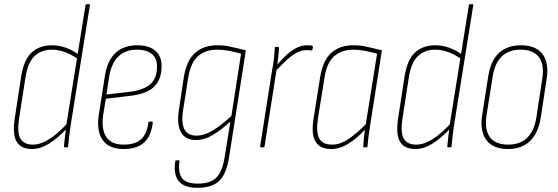

<svg xmlns="http://www.w3.org/2000/svg" viewBox="-20 -703 2662 916"><path d="M133 8Q81 8 60 -26Q39 -60 50 -136L81 -338Q94 -419 131.5 -453Q169 -487 227 -487Q262 -487 295 -475Q328 -463 359 -440L355 -419Q290 -466 227 -466Q179 -466 146.5 -437Q114 -408 102 -337L71 -137Q61 -70 77.5 -41.5Q94 -13 137 -13Q174 -13 215.5 -39.5Q257 -66 303 -116L300 -91Q254 -42 213 -17Q172 8 133 8ZM288 0Q285 0 285 -4Q287 -27 290 -53Q293 -79 296 -99V-104L388 -679Q389 -683 394 -683H405Q410 -683 409 -679L318 -111Q313 -79 310 -52.5Q307 -26 305 -4Q305 0 302 0Z M569 8Q501 8 470.5 -34Q440 -76 451 -153L480 -338Q491 -413 530.5 -450Q570 -487 635 -487Q690 -487 720.5 -461.5Q751 -436 751 -387Q751 -325 716 -290Q681 -255 602 -246L485 -232L472 -153Q463 -85 487.5 -49Q512 -13 570 -13Q624 -13 652.5 -38Q681 -63 688 -119Q688 -123 692 -123H705Q709 -123 709 -118Q701 -53 667 -22.5Q633 8 569 8ZM488 -252 599 -265Q668 -274 698.5 -302.5Q729 -331 729 -386Q729 -426 704 -446Q679 -466 633 -466Q578 -466 545 -434Q512 -402 501 -338Z M1017 -487Q1053 -487 1085 -479Q1117 -471 1153 -463L1073 46Q1060 128 1025.5 160.5Q991 193 921 193Q859 193 833 161.5Q807 130 816 67Q817 62 820 62H833Q837 62 836 68Q829 122 849 147.5Q869 173 924 173Q981 173 1010.5 146Q1040 119 1052 46L1079 -123Q1034 -82 994.5 -58.5Q955 -35 914 -35Q865 -35 844 -71Q823 -107 833 -175L857 -335Q870 -415 911 -451Q952 -487 1017 -487ZM917 -56Q954 -56 995 -80.5Q1036 -105 1084 -150L1130 -447Q1102 -455 1073 -460.5Q1044 -466 1016 -466Q960 -466 925 -435.5Q890 -405 878 -333L853 -174Q844 -114 860.5 -85Q877 -56 917 -56Z M1225 0Q1220 0 1221 -4L1278 -368Q1284 -395 1287 -423Q1290 -451 1291 -475Q1291 -479 1295 -479H1308Q1311 -479 1311 -475Q1310 -452 1307 -426Q1304 -400 1300 -378V-374L1242 -4Q1241 0 1236 0ZM1290 -359 1294 -384Q1312 -406 1335.5 -430Q1359 -454 1387 -470.5Q1415 -487 1445 -487Q1453 -487 1459.5 -486.5Q1466 -486 1470 -484Q1473 -483 1473 -479Q1473 -477 1472 -472.5Q1471 -468 1470 -465Q1468 -461 1464 -462Q1461 -463 1455.5 -463.5Q1450 -464 1442 -464Q1416 -464 1390 -448.5Q1364 -433 1339 -408.5Q1314 -384 1290 -359Z M1560 8Q1507 8 1485.5 -27Q1464 -62 1476 -137L1507 -333Q1520 -414 1560 -450.5Q1600 -487 1666 -487Q1702 -487 1734 -479Q1766 -471 1802 -463L1747 -112Q1741 -75 1738 -50.5Q1735 -26 1733 -4Q1733 0 1730 0H1716Q1713 0 1713 -4Q1714 -23 1716 -44Q1718 -65 1721 -84Q1682 -42 1641.5 -17Q1601 8 1560 8ZM1564 -13Q1603 -13 1641.5 -39Q1680 -65 1725 -110L1779 -447Q1750 -455 1720.5 -460.5Q1691 -466 1666 -466Q1610 -466 1574.5 -435Q1539 -404 1528 -332L1497 -139Q1487 -74 1502.5 -43.5Q1518 -13 1564 -13Z M1962 8Q1910 8 1889 -26Q1868 -60 1879 -136L1910 -338Q1923 -419 1960.5 -453Q1998 -487 2056 -487Q2091 -487 2124 -475Q2157 -463 2188 -440L2184 -419Q2119 -466 2056 -466Q2008 -466 1975.5 -437Q1943 -408 1931 -337L1900 -137Q1890 -70 1906.5 -41.5Q1923 -13 1966 -13Q2003 -13 2044.5 -39.5Q2086 -66 2132 -116L2129 -91Q2083 -42 2042 -17Q2001 8 1962 8ZM2117 0Q2114 0 2114 -4Q2116 -27 2119 -53Q2122 -79 2125 -99V-104L2217 -679Q2218 -683 2223 -683H2234Q2239 -683 2238 -679L2147 -111Q2142 -79 2139 -52.5Q2136 -26 2134 -4Q2134 0 2131 0Z M2403 8Q2333 8 2301 -34Q2269 -76 2280 -152L2309 -337Q2320 -412 2359.5 -449.5Q2399 -487 2466 -487Q2536 -487 2568 -445.5Q2600 -404 2588 -327L2560 -142Q2548 -68 2508.5 -30Q2469 8 2403 8ZM2405 -13Q2462 -13 2495.5 -46Q2529 -79 2539 -143L2567 -327Q2578 -395 2551 -430.5Q2524 -466 2463 -466Q2407 -466 2373.5 -433.5Q2340 -401 2330 -335L2301 -152Q2291 -84 2317.5 -48.5Q2344 -13 2405 -13Z"/></svg>

Font: Sofia Sans Condensed Thin
Style: Italic
Weight: 250
Italic angle: -9°
Version: Version 4.100